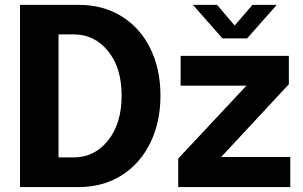

<svg xmlns="http://www.w3.org/2000/svg" viewBox="-20 -757 1225 777"><path d="M61 0V-737.3H299.3Q396.5 -737.3 471.7 -691.2Q546.9 -645 588.1 -561.3Q629.4 -477.5 629.4 -370.1Q629.4 -262.7 588.1 -178.5Q546.9 -94.2 471.7 -47.1Q396.5 0 299.3 0ZM760.7 -737.3H858.4L929.7 -653.8L1001.5 -737.3H1100.1L980 -601.6H880.4ZM279.3 -617.7H216.8V-120.1H279.3Q362.3 -120.1 417.2 -188.5Q472.2 -256.8 472.2 -370.1Q472.2 -482.9 417.2 -550.3Q362.3 -617.7 279.3 -617.7ZM1154.8 -121.6V0H701.2V-115.2L977.1 -410.2H710.9V-530.8H1148.9V-416L875 -121.6Z"/></svg>

Font: Epilogue
Style: Bold
Weight: 700
Designer: Tyler Finck
Foundry: Etcetera Type Co
Version: Version 2.112